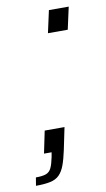

<svg xmlns="http://www.w3.org/2000/svg" viewBox="-106 -549 383 697"><g transform="rotate(-10 85.5 -200.0)"><path d="M-31 110 -26 80Q-1 80 12 75Q25 70 31.5 56Q38 42 43 17L46 0H18L35 -82H108L91 0Q84 33 76 54.5Q68 76 55.5 88.5Q43 101 22 105.5Q1 110 -31 110ZM108 -428 126 -510H199L181 -428Z"/></g></svg>

Font: Saira Thin Light
Style: Italic
Weight: 300
Italic angle: -12°
Version: Version 1.101